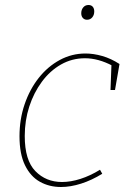

<svg xmlns="http://www.w3.org/2000/svg" viewBox="-20 -742 516 768"><path d="M224 6Q177 6 139.5 -15Q102 -36 80 -81Q58 -126 58 -197Q58 -265 78.5 -325Q99 -385 135 -430.5Q171 -476 219 -502Q267 -528 322 -528Q354 -528 389 -518Q424 -508 458 -486L440 -382H422L426 -488L430 -479Q373 -509 320 -509Q268 -509 224 -484Q180 -459 147.5 -415Q115 -371 97 -315.5Q79 -260 79 -198Q79 -101 121.5 -57.5Q164 -14 228 -14Q263 -14 302 -26.5Q341 -39 380 -63L389 -47Q347 -21 304.5 -7.5Q262 6 224 6ZM328 -663Q318 -663 311.5 -670Q305 -677 305 -689Q305 -703 313 -712.5Q321 -722 334 -722Q345 -722 351 -715Q357 -708 357 -696Q357 -682 349 -672.5Q341 -663 328 -663Z"/></svg>

Font: Bitter Thin
Style: Italic
Weight: 100
Italic angle: -9°
Designer: Sol Matas, and Bitter project Authors
Foundry: Sol Matas
Version: Version 2.002